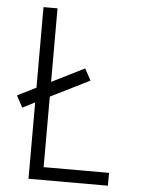

<svg xmlns="http://www.w3.org/2000/svg" viewBox="-53 -777 605 819"><g transform="rotate(5 250.0 -367.5)"><path d="M100 0V-327L47 -300L20 -350L100 -390V-735H160V-420L300 -490L327 -440L160 -357V-55H440V0Z"/></g></svg>

Font: Iosevka Custom Light
Style: Regular
Weight: 300
Monospace: yes
Designer: Belleve Invis
Foundry: Belleve Invis
Version: Version 27.3.5